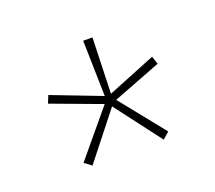

<svg xmlns="http://www.w3.org/2000/svg" viewBox="-59 -836 457 408"><g transform="rotate(-20 169.5 -632.0)"><path d="M182 -760 178 -634 287 -678 293 -660 184 -618 265 -517 250 -504 171 -608 89 -504 73 -516 158 -618 45 -660 52 -677 164 -634 161 -760Z"/></g></svg>

Font: Noto Sans Gujarati ExtraCondensed Thin
Style: Regular
Weight: 100
Width: 2
Designer: Jelle Bosma - Monotype Design Team, Universal Thirst
Foundry: Monotype Imaging Inc.
Version: Version 2.106; ttfautohint (v1.8.4.7-5d5b)